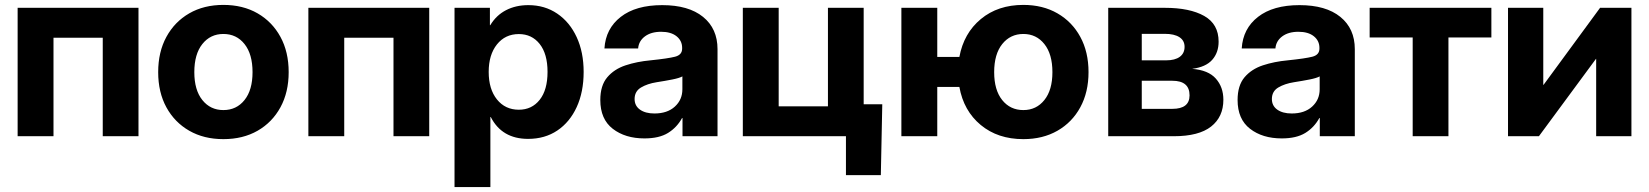

<svg xmlns="http://www.w3.org/2000/svg" viewBox="-20 -547 6622 771"><path d="M536.1 -515.6V0H392.6V-395.5H194.8V0H50.8V-515.6Z M877 11.7Q798.8 11.7 740 -22Q681.2 -55.7 648.2 -116Q615.2 -176.3 615.2 -257.3Q615.2 -338.4 648.2 -398.9Q681.2 -459.5 740 -493.4Q798.8 -527.3 877 -527.3Q955.6 -527.3 1014.4 -493.4Q1073.2 -459.5 1106.2 -398.9Q1139.2 -338.4 1139.2 -257.3Q1139.2 -176.8 1106.2 -116.2Q1073.2 -55.7 1014.4 -22Q955.6 11.7 877 11.7ZM877 -105Q929.7 -105 961.9 -145.3Q994.1 -185.5 994.1 -257.3Q994.1 -329.6 961.9 -370.1Q929.7 -410.6 877 -410.6Q824.7 -410.6 792.5 -370.1Q760.3 -329.6 760.3 -257.3Q760.3 -185.5 792.5 -145.3Q824.7 -105 877 -105Z M1703.6 -515.6V0H1560.1V-395.5H1362.3V0H1218.3V-515.6Z M1805.2 204.1V-515.6H1947.3V-445.8H1948.7Q1972.7 -485.8 2012 -506.1Q2051.3 -526.4 2101.6 -526.4Q2167.5 -526.4 2217.5 -492.4Q2267.6 -458.5 2295.7 -397.9Q2323.7 -337.4 2323.7 -258.3Q2323.7 -177.7 2295.9 -117.2Q2268.1 -56.6 2218 -22.9Q2168 10.7 2100.6 10.7Q1995.6 10.7 1950.7 -77.1H1949.2V204.1ZM2063.5 -106.4Q2115.7 -106.4 2147.2 -146.2Q2178.7 -186 2178.7 -258.3Q2178.7 -330.6 2147.2 -370.4Q2115.7 -410.2 2063.5 -410.2Q2008.8 -410.2 1975.6 -368.7Q1942.4 -327.1 1942.4 -258.3Q1942.4 -189 1975.6 -147.7Q2008.8 -106.4 2063.5 -106.4Z M2567.9 8.8Q2490.7 8.8 2440.7 -29.8Q2390.6 -68.4 2390.6 -145.5Q2390.6 -203.6 2418.5 -236.6Q2446.3 -269.5 2492.2 -284.7Q2538.1 -299.8 2591.8 -304.7Q2662.6 -312 2690.9 -319.3Q2719.2 -326.7 2719.2 -351.6V-355Q2719.2 -383.3 2696.8 -401.4Q2674.3 -419.4 2634.8 -419.4Q2594.7 -419.4 2569.8 -400.9Q2544.9 -382.3 2542.5 -352.5H2407.2Q2412.1 -432.1 2472.7 -479.2Q2533.2 -526.4 2639.2 -526.4Q2745.1 -526.4 2803.2 -479.2Q2861.3 -432.1 2861.3 -349.6V0H2720.7V-72.8H2718.8Q2698.2 -35.2 2662.6 -13.2Q2627 8.8 2567.9 8.8ZM2607.9 -91.3Q2659.7 -91.3 2689.9 -118.9Q2720.2 -146.5 2720.2 -188.5V-240.2Q2708 -233.4 2679.7 -227.8Q2651.4 -222.2 2616.7 -216.8Q2579.6 -210.9 2554 -195.6Q2528.3 -180.2 2528.3 -149.4Q2528.3 -122.1 2550 -106.7Q2571.8 -91.3 2607.9 -91.3Z M2962.9 0V-515.6H3106.9V-120.1H3304.7V-515.6H3448.2V0ZM3377 156.2V0H3335V-128.4H3522.9L3517.1 156.2Z M3599.6 0V-515.6H3743.7V-318.4H3832.5Q3850.1 -413.6 3918.7 -470.5Q3987.3 -527.3 4089.4 -527.3Q4167.5 -527.3 4226.3 -493.4Q4285.2 -459.5 4318.1 -398.9Q4351.1 -338.4 4351.1 -257.3Q4351.1 -176.8 4318.1 -116.2Q4285.2 -55.7 4226.3 -22Q4167.5 11.7 4089.4 11.7Q3986.8 11.7 3918.2 -45.2Q3849.6 -102.1 3832.5 -197.8H3743.7V0ZM4089.4 -105Q4141.6 -105 4173.8 -145.3Q4206.1 -185.5 4206.1 -257.3Q4206.1 -329.6 4173.8 -370.1Q4141.6 -410.6 4089.4 -410.6Q4037.1 -410.6 4004.6 -370.1Q3972.2 -329.6 3972.2 -257.3Q3972.2 -185.5 4004.4 -145.3Q4036.6 -105 4089.4 -105Z M4430.2 0V-515.6H4657.7Q4757.8 -515.6 4815.7 -482.9Q4873.5 -450.2 4873.5 -379.9Q4873.5 -335.9 4847.9 -306.9Q4822.3 -277.8 4767.1 -270.5Q4832 -265.6 4862.3 -231.4Q4892.6 -197.3 4892.6 -146.5Q4892.6 -77.6 4843.3 -38.8Q4793.9 0 4693.8 0ZM4564.9 -109.9H4687.5Q4756.8 -109.9 4756.8 -164.1Q4756.8 -222.7 4687.5 -222.7H4564.9ZM4564.9 -304.7H4662.6Q4698.2 -304.7 4717.5 -318.8Q4736.8 -333 4736.8 -358.9Q4736.8 -384.3 4716.1 -397.7Q4695.3 -411.1 4657.7 -411.1H4564.9Z M5127 8.8Q5049.8 8.8 4999.8 -29.8Q4949.7 -68.4 4949.7 -145.5Q4949.7 -203.6 4977.5 -236.6Q5005.4 -269.5 5051.3 -284.7Q5097.2 -299.8 5150.9 -304.7Q5221.7 -312 5250 -319.3Q5278.3 -326.7 5278.3 -351.6V-355Q5278.3 -383.3 5255.9 -401.4Q5233.4 -419.4 5193.8 -419.4Q5153.8 -419.4 5128.9 -400.9Q5104 -382.3 5101.6 -352.5H4966.3Q4971.2 -432.1 5031.7 -479.2Q5092.3 -526.4 5198.2 -526.4Q5304.2 -526.4 5362.3 -479.2Q5420.4 -432.1 5420.4 -349.6V0H5279.8V-72.8H5277.8Q5257.3 -35.2 5221.7 -13.2Q5186 8.8 5127 8.8ZM5167 -91.3Q5218.8 -91.3 5249 -118.9Q5279.3 -146.5 5279.3 -188.5V-240.2Q5267.1 -233.4 5238.8 -227.8Q5210.4 -222.2 5175.8 -216.8Q5138.7 -210.9 5113 -195.6Q5087.4 -180.2 5087.4 -149.4Q5087.4 -122.1 5109.1 -106.7Q5130.9 -91.3 5167 -91.3Z M5652.8 0V-396.5H5480V-515.6H5968.8V-396.5H5796.4V0Z M6531.2 0H6389.6V-310.5H6388.7L6159.7 0H6035.6V-515.6H6177.2V-206.1H6178.2L6405.3 -515.6H6531.2Z"/></svg>

Font: Inter Display
Style: Bold
Weight: 700
Designer: Rasmus Andersson
Foundry: rsms
Version: Version 4.001;git-9221beed3